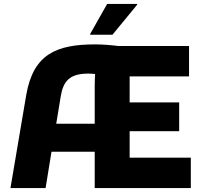

<svg xmlns="http://www.w3.org/2000/svg" viewBox="-20 -953 1037 973"><path d="M675 -929V-933H523L437 -781V-777H550ZM637 -154V-288H888V-434H637V-537V-566H938V-720H579C539 -725 498 -728 462 -728C268 -728 149 -680 113 -472L33 0H211L241 -184H460V0H947V-154ZM265 -326 288 -466C301 -543 334 -580 427 -580C438 -580 451 -579 462 -578C461 -561 460 -541 460 -519V-326Z"/></svg>

Font: Kufam Arabic Latin Roman Bold
Style: Regular
Weight: 700
Designer: Wael Morcos & Artur Schmal
Version: Version 1.200;PS 001.200;hotconv 1.0.88;makeotf.lib2.5.64775